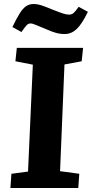

<svg xmlns="http://www.w3.org/2000/svg" viewBox="-20 -939 459 959"><path d="M144 -616 57 -633 64 -700H395L388 -633L302 -617L280 -84L376 -71L371 0H32L37 -71L120 -82ZM303 -769Q280 -769 259 -775Q238 -781 211 -793Q177 -807 159 -814.5Q141 -822 134 -822Q122 -822 114 -814Q106 -806 87 -779L42 -804Q63 -848 79 -873Q95 -898 111 -908.5Q127 -919 149 -919Q165 -919 183.5 -913.5Q202 -908 245 -890Q278 -877 295 -871.5Q312 -866 325 -866Q338 -866 347 -873.5Q356 -881 373 -905L419 -880Q389 -818 362.5 -793.5Q336 -769 303 -769Z"/></svg>

Font: Literata 12pt
Style: Bold Italic
Weight: 700
Italic angle: -2°
Designer: Latin by Veronika Burian and Jose Scaglione. Greek by Irene Vlachou. Cyrillic by Vera Evstafieva
Foundry: TypeTogether
Version: Version 3.002